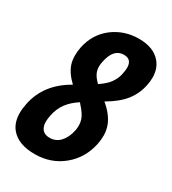

<svg xmlns="http://www.w3.org/2000/svg" viewBox="-187 -819 829 925"><g transform="rotate(30 227.5 -356.5)"><path d="M166.5 -674.8Q229.5 -723.1 311.5 -723.1Q393.6 -723.1 433.1 -675.8Q460.9 -642.6 460.9 -592.8Q460.9 -571.3 455.6 -546.9Q444.8 -495.6 412.4 -454.8Q379.9 -414.1 317.4 -377.9Q369.6 -334.5 386.7 -288.1Q396.5 -261.2 396.5 -234.9Q396.5 -208.5 391.6 -185.1Q373.5 -98.1 308.1 -44.2Q242.7 9.8 152.3 9.8Q62 9.8 20 -39.6Q-8.3 -73.2 -8.3 -126.5Q-8.3 -151.4 -2 -181.2Q23.4 -303.2 145.5 -372.1Q103 -412.1 89.8 -453.6Q83.5 -475.6 83.5 -499Q83.5 -522.5 88.4 -546.9Q105.5 -627 166.5 -674.8ZM287.1 -620.1Q231 -620.1 214.4 -542Q210.4 -525.4 210.4 -511.5Q210.4 -497.6 213.9 -485.8Q220.2 -462.9 248.5 -435.1Q285.2 -459 302.7 -483.6Q320.3 -508.3 325.7 -533.7Q331.1 -559.1 331.1 -572.8Q331.1 -620.1 287.1 -620.1ZM125.5 -188Q121.6 -169.4 121.6 -151.6Q121.6 -133.8 128.9 -119.1Q141.6 -94.2 175.8 -94.2Q210 -94.2 233.4 -119.1Q256.8 -144 266.1 -188Q268.6 -201.2 268.6 -216.1Q268.6 -231 264.2 -246.1Q256.3 -272.5 222.7 -309.1L217.3 -315.9Q179.2 -291.5 156.7 -261.2Q134.3 -231 125.5 -188Z"/></g></svg>

Font: Open Sans Hebrew Condensed
Style: Bold Italic
Weight: 700
Width: 3
Italic angle: -12°
Foundry: Ascender Corporation, Yanek Iontef
Version: Version 2.001;PS 002.001;hotconv 1.0.70;makeotf.lib2.5.58329